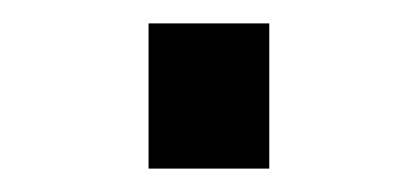

<svg xmlns="http://www.w3.org/2000/svg" viewBox="-20 -144 358 164"><path d="M106.9 -124H210V0H106.9Z"/></svg>

Font: Pangururan
Style: Regular
Weight: 400
Designer: Uli Kozok
Foundry: Michael Everson and Uli Kozok
Version: Version 1.005